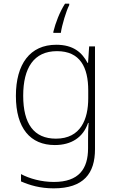

<svg xmlns="http://www.w3.org/2000/svg" viewBox="-20 -784 640 1051"><path d="M272 -610V-604H313C319 -647 343 -726 359 -756V-764H336C306 -717 284 -659 272 -610ZM274 247C438 247 500 165 500 33V-530H468L462 -440H459C429 -497 381 -539 288 -539C144 -539 67 -433 67 -259C67 -82 146 10 280 10C371 10 435 -32 462 -111H465C462 -73 462 -49 462 -15V28C462 140 412 212 275 212C207 212 142 194 95 169V209C143 230 200 247 274 247ZM286 -25C166 -25 107 -106 107 -260C107 -412 165 -504 292 -504C419 -504 463 -415 463 -289V-246C463 -133 423 -25 286 -25Z"/></svg>

Font: Noto Sans Mono ExtraLight
Style: Regular
Weight: 200
Designer: Monotype Design Team
Foundry: Monotype Imaging Inc.
Version: Version 2.014